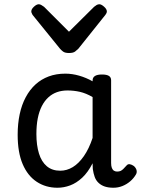

<svg xmlns="http://www.w3.org/2000/svg" viewBox="-20 -865 664 902"><path d="M250 17Q195 17 152.5 -11Q110 -39 86.5 -94Q63 -149 63 -232Q63 -284 72.5 -328.5Q82 -373 101 -408.5Q120 -444 147 -468.5Q174 -493 209 -506Q244 -519 287 -519Q319 -519 352 -509.5Q385 -500 415 -483V-487Q415 -501 426 -508Q437 -515 459 -515Q481 -515 491.5 -508.5Q502 -502 502 -488V-99Q502 -85 505.5 -76Q509 -67 515.5 -63Q522 -59 530 -59Q540 -59 546.5 -62Q553 -65 559.5 -71.5Q566 -78 575 -88Q581 -95 590 -93.5Q599 -92 609 -85Q619 -76 621.5 -65.5Q624 -55 619 -46Q608 -27 591.5 -13Q575 1 555 9Q535 17 513 17Q490 17 473 11.5Q456 6 443.5 -5.5Q431 -17 425 -33.5Q419 -50 416 -71Q416 -76 415.5 -83Q415 -90 415 -98Q393 -55 366 -30Q339 -5 309.5 6Q280 17 250 17ZM151 -235Q151 -183 163 -144Q175 -105 200 -84Q225 -63 263 -63Q294 -63 322 -80Q350 -97 374 -131.5Q398 -166 415 -217V-409Q384 -427 355.5 -433.5Q327 -440 297 -440Q270 -440 247.5 -432Q225 -424 207 -407.5Q189 -391 176.5 -366.5Q164 -342 157.5 -309.5Q151 -277 151 -235ZM447 -845Q456 -845 469 -833.5Q482 -822 482 -811Q482 -809 481 -805.5Q480 -802 475 -795L348 -636Q342 -630 333 -623Q324 -616 304 -616Q285 -616 276 -623Q267 -630 262 -636L133 -795Q129 -802 128 -805.5Q127 -809 127 -811Q127 -822 139.5 -833.5Q152 -845 162 -845Q168 -845 174 -841.5Q180 -838 187 -833L304 -716L422 -833Q428 -838 434 -841.5Q440 -845 447 -845Z"/></svg>

Font: Playwrite IT Moderna
Style: Regular
Weight: 400
Designer: Veronika Burian, José Scaglione
Foundry: TypeTogether
Version: Version 1.002